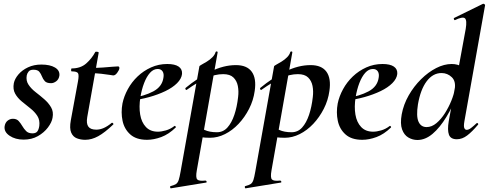

<svg xmlns="http://www.w3.org/2000/svg" viewBox="-20 -746 2650 1041"><path d="M108 11Q63 11 32 -10Q1 -31 5 -61Q8 -81 21 -91.5Q34 -102 50 -102Q70 -102 81 -90Q92 -78 101 -62.5Q110 -47 122 -35Q134 -23 156 -23Q174 -23 182 -33Q190 -43 193 -63Q197 -95 182.5 -117.5Q168 -140 144.5 -158.5Q121 -177 98 -196Q75 -215 62 -238.5Q49 -262 55 -295Q60 -319 80 -342.5Q100 -366 132 -381Q164 -396 204 -396Q251 -396 278 -380Q305 -364 302 -336Q299 -316 285 -305.5Q271 -295 257 -295Q233 -295 223 -306Q213 -317 207.5 -331.5Q202 -346 193 -357Q184 -368 161 -368Q143 -368 135 -358Q127 -348 125 -337Q120 -309 134.5 -287Q149 -265 173 -246.5Q197 -228 220 -208Q243 -188 257 -164Q271 -140 265 -108Q261 -83 240 -55Q219 -27 185.5 -8Q152 11 108 11Z M442 12Q418 12 397 4Q376 -4 366 -27Q356 -50 364 -94L403 -306Q409 -339 403 -349Q397 -359 369 -359Q365 -359 365.5 -367Q366 -375 369 -375Q417 -375 447.5 -402Q478 -429 496 -463Q498 -467 507 -465.5Q516 -464 515 -460L453 -111Q447 -76 459 -59.5Q471 -43 502 -43Q522 -43 542.5 -52Q563 -61 586 -80Q588 -82 592.5 -78Q597 -74 594 -71Q548 -27 512.5 -7.5Q477 12 442 12ZM594 -337Q593 -337 574.5 -340Q556 -343 529.5 -346Q503 -349 475 -349L477 -378Q511 -378 539 -380Q567 -382 588 -384Q609 -386 620 -386Q625 -386 626.5 -382Q628 -378 627 -374Q626 -366 615.5 -351.5Q605 -337 594 -337Z M777 12Q719 12 686.5 -17Q654 -46 644.5 -91Q635 -136 644 -185Q652 -224 673 -262.5Q694 -301 726 -331.5Q758 -362 799 -380.5Q840 -399 887 -399Q928 -399 948.5 -385Q969 -371 967 -345Q964 -319 940 -295Q916 -271 876.5 -252Q837 -233 788.5 -219.5Q740 -206 690 -201L692 -214Q763 -225 811 -250.5Q859 -276 866 -324Q870 -346 861.5 -359Q853 -372 835 -372Q812 -372 793.5 -351.5Q775 -331 761.5 -296Q748 -261 741 -218Q733 -167 740 -125Q747 -83 771 -57.5Q795 -32 836 -32Q855 -32 879.5 -39Q904 -46 926 -63Q928 -65 931.5 -61Q935 -57 933 -55Q895 -18 854.5 -3Q814 12 777 12Z M907 275Q904 276 902.5 270Q901 264 905 263Q925 258 934.5 251.5Q944 245 949 229.5Q954 214 959 185L1061 -386Q1061 -389 1073 -395.5Q1085 -402 1101.5 -412Q1118 -422 1131.5 -435.5Q1145 -449 1149 -464Q1151 -468 1156 -467Q1161 -466 1160 -462L1047 178Q1040 217 1049.5 227Q1059 237 1094 233Q1098 233 1100 238Q1102 243 1097 244ZM1119 1Q1094 1 1069.5 -2Q1045 -5 1031 -8L1041 -70Q1062 -54 1089 -41.5Q1116 -29 1156 -29Q1190 -29 1213 -54.5Q1236 -80 1250.5 -123Q1265 -166 1271 -220Q1275 -252 1269.5 -280Q1264 -308 1245.5 -326Q1227 -344 1190 -344Q1146 -344 1099 -322.5Q1052 -301 994 -260Q990 -256 986.5 -261Q983 -266 987 -270Q1051 -323 1121.5 -358Q1192 -393 1259 -393Q1319 -393 1345 -357Q1371 -321 1361 -253Q1354 -202 1330.5 -156Q1307 -110 1273.5 -74.5Q1240 -39 1200 -19Q1160 1 1119 1Z M1312 275Q1309 276 1307.5 270Q1306 264 1310 263Q1330 258 1339.5 251.5Q1349 245 1354 229.5Q1359 214 1364 185L1466 -386Q1466 -389 1478 -395.5Q1490 -402 1506.5 -412Q1523 -422 1536.5 -435.5Q1550 -449 1554 -464Q1556 -468 1561 -467Q1566 -466 1565 -462L1452 178Q1445 217 1454.5 227Q1464 237 1499 233Q1503 233 1505 238Q1507 243 1502 244ZM1524 1Q1499 1 1474.5 -2Q1450 -5 1436 -8L1446 -70Q1467 -54 1494 -41.5Q1521 -29 1561 -29Q1595 -29 1618 -54.5Q1641 -80 1655.5 -123Q1670 -166 1676 -220Q1680 -252 1674.5 -280Q1669 -308 1650.5 -326Q1632 -344 1595 -344Q1551 -344 1504 -322.5Q1457 -301 1399 -260Q1395 -256 1391.5 -261Q1388 -266 1392 -270Q1456 -323 1526.5 -358Q1597 -393 1664 -393Q1724 -393 1750 -357Q1776 -321 1766 -253Q1759 -202 1735.5 -156Q1712 -110 1678.5 -74.5Q1645 -39 1605 -19Q1565 1 1524 1Z M1944 12Q1886 12 1853.5 -17Q1821 -46 1811.5 -91Q1802 -136 1811 -185Q1819 -224 1840 -262.5Q1861 -301 1893 -331.5Q1925 -362 1966 -380.5Q2007 -399 2054 -399Q2095 -399 2115.5 -385Q2136 -371 2134 -345Q2131 -319 2107 -295Q2083 -271 2043.5 -252Q2004 -233 1955.5 -219.5Q1907 -206 1857 -201L1859 -214Q1930 -225 1978 -250.5Q2026 -276 2033 -324Q2037 -346 2028.5 -359Q2020 -372 2002 -372Q1979 -372 1960.5 -351.5Q1942 -331 1928.5 -296Q1915 -261 1908 -218Q1900 -167 1907 -125Q1914 -83 1938 -57.5Q1962 -32 2003 -32Q2022 -32 2046.5 -39Q2071 -46 2093 -63Q2095 -65 2098.5 -61Q2102 -57 2100 -55Q2062 -18 2021.5 -3Q1981 12 1944 12Z M2243 13Q2217 13 2194 -0.5Q2171 -14 2160 -44.5Q2149 -75 2158 -126Q2168 -180 2196 -229Q2224 -278 2263 -316.5Q2302 -355 2345 -377Q2388 -399 2429 -399Q2462 -399 2487.5 -383Q2513 -367 2515 -332L2465 -246Q2436 -171 2400.5 -112.5Q2365 -54 2325.5 -20.5Q2286 13 2243 13ZM2293 -57Q2321 -57 2346.5 -78.5Q2372 -100 2392.5 -132.5Q2413 -165 2427 -199.5Q2441 -234 2445 -260Q2453 -305 2429.5 -327.5Q2406 -350 2374 -350Q2327 -350 2293.5 -305.5Q2260 -261 2246 -180Q2236 -116 2249 -86.5Q2262 -57 2293 -57ZM2457 9Q2423 9 2414 -16Q2405 -41 2413 -89L2505 -589Q2513 -637 2500.5 -647Q2488 -657 2447 -637Q2443 -636 2441 -642Q2439 -648 2443 -649L2598 -725Q2603 -727 2607 -723Q2611 -719 2610 -717L2498 -89Q2493 -61 2497.5 -51.5Q2502 -42 2510 -42Q2521 -42 2534 -52Q2547 -62 2563 -77Q2567 -81 2571 -77Q2575 -73 2571 -69Q2540 -32 2513 -11.5Q2486 9 2457 9Z"/></svg>

Font: Cormorant Light
Style: Italic
Weight: 300
Italic angle: -10°
Designer: Christian Thalmann (Catharsis Fonts)
Foundry: Catharsis Fonts
Version: Version 4.000